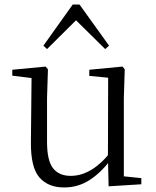

<svg xmlns="http://www.w3.org/2000/svg" viewBox="-20 -811 688 845"><path d="M262 14Q192 14 153.5 -30Q115 -74 116 -185L119 -481L139 -465L34 -478V-504L181 -518L191 -506L187 -379V-187Q187 -104 213.5 -70.5Q240 -37 291 -37Q338 -37 382.5 -64Q427 -91 464 -139L485 -103H463Q424 -51 374 -18.5Q324 14 262 14ZM458 9 455 -115V-116L456 -469L373 -477V-504L519 -518L529 -506L525 -379V-35L602 -27V0ZM443 -595 290 -746H339L187 -595L171 -610L300 -791H330L460 -610Z"/></svg>

Font: Noto Serif TC ExtraLight Light
Style: Regular
Weight: 300
Version: Version 2.003-H1;hotconv 1.1.1;makeotfexe 2.6.0